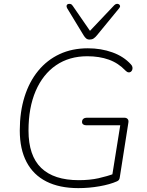

<svg xmlns="http://www.w3.org/2000/svg" viewBox="-20 -962 758 990"><path d="M384 8Q287 8 219.5 -26Q152 -60 117 -126.5Q82 -193 82 -289Q82 -385 106.5 -463Q131 -541 177 -597Q223 -653 287.5 -683Q352 -713 433 -713Q501 -713 559.5 -692Q618 -671 655 -630Q662 -623 663 -615Q664 -607 661.5 -601Q659 -595 654 -591.5Q649 -588 642 -589Q635 -590 627 -598Q590 -637 541 -654.5Q492 -672 430 -672Q337 -672 269 -625.5Q201 -579 164 -493Q127 -407 127 -289Q127 -159 192.5 -96Q258 -33 386 -33Q443 -33 488 -43Q533 -53 573 -68L555 -35L600 -316H425Q415 -316 409 -320.5Q403 -325 403 -333Q403 -344 410 -349.5Q417 -355 427 -355H621Q632 -355 638 -348.5Q644 -342 642 -330L598 -50Q597 -40 593.5 -35Q590 -30 583 -27Q547 -11 493 -1.5Q439 8 384 8ZM442 -758Q431 -758 424 -764Q417 -770 411 -780L326 -920Q322 -928 323.5 -933.5Q325 -939 330.5 -941Q336 -943 343 -941.5Q350 -940 355 -932L444 -803L569 -935Q575 -941 581.5 -942Q588 -943 593 -940Q598 -937 599 -931.5Q600 -926 594 -919L480 -780Q471 -769 462.5 -763.5Q454 -758 442 -758Z"/></svg>

Font: Nunito Variable Extra Light
Style: Italic
Weight: 200
Italic angle: -9°
Designer: Vernon Adams
Foundry: Vernon Adams
Version: Version 3.602